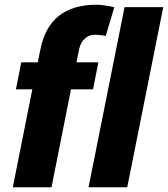

<svg xmlns="http://www.w3.org/2000/svg" viewBox="-20 -792 710 812"><path d="M380.9 -645Q357.4 -645.5 338.9 -628.9Q320.3 -612.3 314.5 -583L303.2 -528.3H396L373.5 -414.1H280.3L197.8 0H34.2L116.7 -414.1H47.4L69.8 -528.3H139.6L150.9 -583Q188 -772 388.2 -772Q414.6 -772 463.4 -761.7L427.2 -640.1Q404.3 -645 380.9 -645ZM518.1 0H354.5L506.8 -761.7H670.4Z"/></svg>

Font: Roboto-BlackItalic
Style: Italic
Weight: 900
Italic angle: -12°
Designer: Google
Version: Version 1.100141; 2013